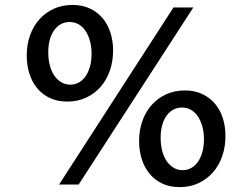

<svg xmlns="http://www.w3.org/2000/svg" viewBox="-20 -745 1018 775"><path d="M680.2 -714.8H760.3L297.4 0H218.3ZM252 -335Q210.9 -335 180.2 -349.9Q149.4 -364.7 128.9 -390.4Q108.4 -416 98.1 -449.5Q87.9 -482.9 87.9 -520.5Q87.9 -564.9 101.3 -602.5Q114.7 -640.1 139.2 -667.2Q163.6 -694.3 197.5 -709.7Q231.4 -725.1 272.5 -725.1Q312.5 -725.1 343.3 -710.4Q374 -695.8 394.8 -670.9Q415.5 -646 426 -612.5Q436.5 -579.1 436.5 -541.5Q436.5 -498 423.6 -460.4Q410.6 -422.9 386.5 -395Q362.3 -367.2 328.1 -351.1Q293.9 -335 252 -335ZM263.7 -403.3Q282.2 -403.3 297.9 -411.9Q313.5 -420.4 325 -436.5Q336.4 -452.6 343 -475.8Q349.6 -499 349.6 -527.8Q349.6 -555.7 343.3 -579.1Q336.9 -602.5 325.4 -619.9Q314 -637.2 297.6 -646.7Q281.2 -656.2 260.7 -656.2Q242.7 -656.2 227.1 -648.2Q211.4 -640.1 199.7 -624.5Q188 -608.9 181.4 -586.2Q174.8 -563.5 174.8 -533.7Q174.8 -504.9 181.2 -481Q187.5 -457 199.2 -439.9Q210.9 -422.9 227.3 -413.1Q243.7 -403.3 263.7 -403.3ZM705.6 10.3Q664.6 10.3 633.8 -4.6Q603 -19.5 582.5 -45.2Q562 -70.8 551.8 -104.2Q541.5 -137.7 541.5 -175.3Q541.5 -219.7 554.9 -257.3Q568.4 -294.9 592.8 -322Q617.2 -349.1 651.1 -364.5Q685.1 -379.9 726.1 -379.9Q766.1 -379.9 796.9 -365.2Q827.6 -350.6 848.4 -325.7Q869.1 -300.8 879.6 -267.3Q890.1 -233.9 890.1 -196.3Q890.1 -152.8 877.2 -115.2Q864.3 -77.6 840.1 -49.8Q815.9 -22 781.7 -5.9Q747.6 10.3 705.6 10.3ZM717.3 -58.1Q735.8 -58.1 751.5 -66.7Q767.1 -75.2 778.6 -91.3Q790 -107.4 796.6 -130.6Q803.2 -153.8 803.2 -182.6Q803.2 -210.4 796.9 -233.9Q790.5 -257.3 779.1 -274.7Q767.6 -292 751.2 -301.5Q734.9 -311 714.4 -311Q696.3 -311 680.7 -303Q665 -294.9 653.3 -279.3Q641.6 -263.7 635 -241Q628.4 -218.3 628.4 -188.5Q628.4 -159.7 634.8 -135.7Q641.1 -111.8 652.8 -94.7Q664.6 -77.6 680.9 -67.9Q697.3 -58.1 717.3 -58.1Z"/></svg>

Font: Proza Libre
Style: Regular
Weight: 400
Designer: Jasper de Waard
Foundry: Jasper de Waard
Version: Version 1.001; ttfautohint (v1.4.1.8-43bc)